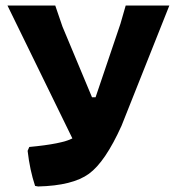

<svg xmlns="http://www.w3.org/2000/svg" viewBox="-20 -665 640 695"><path d="M80 -119 86 -133Q204 -144 242 -164L7 -645H180L206 -569L313 -313H326L416 -579L435 -645H593L420 -210Q361 -79 302 -36Q243 7 118 10L107 8Q88 -49 80 -119Z"/></svg>

Font: Alegreya Sans ExtraBold
Style: Regular
Weight: 800
Designer: Juan Pablo del Peral
Foundry: Huerta Tipografica
Version: Version 2.007